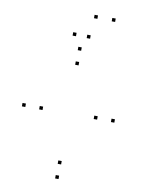

<svg xmlns="http://www.w3.org/2000/svg" viewBox="-103 -1020 826 1111"><g transform="rotate(10 310.0 -464.0)"><path d="M320.2 -732V-752H300.2V-732ZM58.5 -355.7V-375.7H38.5V-355.7ZM320.2 21.7V1.7H300.2V21.7ZM581.5 -355.7V-375.7H561.5V-355.7ZM320.2 -64.2V-84.2H300.2V-64.2ZM159.7 -355.7V-375.7H139.7V-355.7ZM320.2 -646.2V-666.2H300.2V-646.2ZM480.3 -355.7V-375.7H460.3V-355.7ZM380.7 -930.5V-950.5H360.7V-930.5ZM484.8 -930.5V-950.5H464.8V-930.5ZM359 -809.8V-829.8H339V-809.8ZM276.2 -809.8V-829.8H256.2V-809.8Z"/></g></svg>

Font: Monaspace Neon Dots Var
Style: Regular
Weight: 400
Designer: Riley Cran and the Lettermatic Team
Version: Version 1.100 (Monaspace Neon Dots)